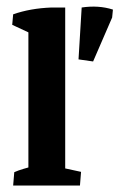

<svg xmlns="http://www.w3.org/2000/svg" viewBox="-20 -571 368 591"><path d="M67.4 -2.9V-504.9L180.7 -490.7V-2.9ZM20.5 0 23.9 -41Q36.1 -46.4 51.5 -51Q66.9 -55.7 85.4 -60.1L67.4 -12.2V-88.9H180.7V-12.2L164.1 -56.2L229.5 -42L226.1 0ZM67.4 -439.5V-500.5L83.5 -463.9L17.6 -494.6L20.5 -526.9Q72.8 -545.4 138.7 -547.9H180.7V-463.9ZM266.6 -381.8 221.7 -388.2 231.4 -547.9Q283.2 -555.7 327.6 -541.5L325.2 -517.1Z"/></svg>

Font: Markazi Text
Style: Regular
Weight: 400
Designer: Borna Izadpanah (Arabic designer), Fiona Ross (Arabic design director) and Florian Runge (Latin designer)
Foundry: Borna Izadpanah and Florian Runge
Version: Version 1.000